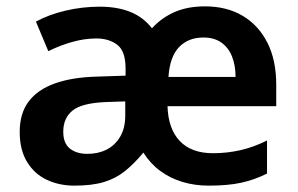

<svg xmlns="http://www.w3.org/2000/svg" viewBox="-20 -574 936 604"><path d="M625 -554Q693 -554 743 -524.5Q793 -495 821 -440Q849 -385 849 -307V-240H507Q509 -169 545.5 -130.5Q582 -92 650 -92Q694 -92 736 -101.5Q778 -111 820 -132V-28Q780 -8 738 1Q696 10 637 10Q593 10 554.5 -1.5Q516 -13 484.5 -36Q453 -59 431 -94Q403 -60 374 -36.5Q345 -13 307.5 -1.5Q270 10 214 10Q167 10 128 -8Q89 -26 65.5 -64Q42 -102 42 -159Q42 -217 70 -254.5Q98 -292 152.5 -311.5Q207 -331 285 -333L375 -336V-359Q375 -413 349 -433Q323 -453 283 -453Q246 -453 207 -442Q168 -431 132 -413L93 -506Q133 -528 186 -540.5Q239 -553 294 -553Q349 -553 390 -536.5Q431 -520 458 -485Q488 -518 529 -536Q570 -554 625 -554ZM314 -253Q237 -250 208 -226Q179 -202 179 -160Q179 -123 200 -106.5Q221 -90 255 -90Q289 -90 315.5 -103.5Q342 -117 358 -144Q374 -171 374 -210V-255ZM620 -456Q572 -456 543 -425.5Q514 -395 510 -332H721Q721 -368 710 -396Q699 -424 676.5 -440Q654 -456 620 -456Z"/></svg>

Font: Noto Sans Oriya SemiBold
Style: Regular
Weight: 600
Version: Version 2.003